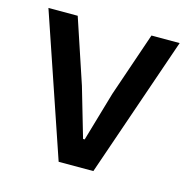

<svg xmlns="http://www.w3.org/2000/svg" viewBox="-83 -602 678 684"><g transform="rotate(15 256.0 -260.0)"><path d="M319 0H191L14 -520H122L201 -283L254 -101H260L313 -283L394 -520H498Z"/></g></svg>

Font: IBM Plex Sans Medm
Style: Regular
Weight: 500
Designer: Mike Abbink, Paul van der Laan, Pieter van Rosmalen
Foundry: Bold Monday
Version: Version 3.005